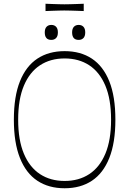

<svg xmlns="http://www.w3.org/2000/svg" viewBox="-20 -989 690 1025"><path d="M325 16Q240 16 179.5 -24Q119 -64 86.5 -145.5Q54 -227 54 -350Q54 -474 86.5 -555Q119 -636 179.5 -676Q240 -716 325 -716Q410 -716 470.5 -676Q531 -636 563.5 -555Q596 -474 596 -350Q596 -227 563.5 -145.5Q531 -64 470.5 -24Q410 16 325 16ZM325 -23Q401 -23 456.5 -59.5Q512 -96 542.5 -168.5Q573 -241 573 -350Q573 -459 542.5 -531.5Q512 -604 456.5 -640.5Q401 -677 325 -677Q249 -677 193.5 -640.5Q138 -604 107.5 -531.5Q77 -459 77 -350Q77 -241 107.5 -168.5Q138 -96 193.5 -59.5Q249 -23 325 -23ZM254 -776Q219 -776 219 -816Q219 -836 228.5 -846Q238 -856 254 -856Q270 -856 279.5 -846Q289 -836 289 -816Q289 -796 279.5 -786Q270 -776 254 -776ZM400 -776Q365 -776 365 -816Q365 -836 374.5 -846Q384 -856 400 -856Q416 -856 425.5 -846Q435 -836 435 -816Q435 -796 425.5 -786Q416 -776 400 -776ZM223 -930V-969Q245 -968 262.5 -967.5Q280 -967 295 -966.5Q310 -966 324 -966Q339 -966 354 -966.5Q369 -967 387 -967.5Q405 -968 427 -969V-930Q405 -931 387 -931.5Q369 -932 353.5 -932.5Q338 -933 323 -933Q309 -933 294.5 -932.5Q280 -932 262.5 -931.5Q245 -931 223 -930Z"/></svg>

Font: Ojuju ExtraLight
Style: Regular
Weight: 200
Designer: Chisaokwu Joboson, Mirko Velimirovic
Foundry: Udi Foundry
Version: Version 1.000